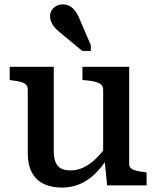

<svg xmlns="http://www.w3.org/2000/svg" viewBox="-20 -841 710 871"><path d="M224 -538V-155Q224 -126 231.5 -106.5Q239 -87 255.5 -77.5Q272 -68 301 -68Q330 -68 358 -81Q386 -94 413.5 -120Q441 -146 469 -186L468 -124Q441 -81 409.5 -51Q378 -21 341 -5.5Q304 10 261 10Q213 10 178 -7Q143 -24 124.5 -59Q106 -94 106 -145V-435Q106 -455 89.5 -463.5Q73 -472 37 -476L24 -478V-538ZM566 -538V-97Q566 -84 575 -77Q584 -70 600.5 -66Q617 -62 639 -60L645 -58V0H466L454 -119L448 -125V-435Q448 -455 430 -463.5Q412 -472 377 -476L354 -478V-538ZM341 -755 392 -636V-610H353L253 -693Q239 -704 228.5 -716Q218 -728 212.5 -741Q207 -754 207 -767Q207 -789 223 -805Q239 -821 264 -821Q283 -821 297 -813Q311 -805 322 -790Q333 -775 341 -755Z"/></svg>

Font: Roboto Serif 20pt Medium
Style: Regular
Weight: 500
Version: Version 1.008